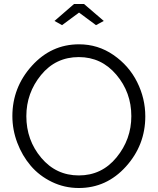

<svg xmlns="http://www.w3.org/2000/svg" viewBox="-20 -937 791 962"><path d="M291 -811 253 -832 351 -917H401L500 -832L461 -811L376 -874ZM375 5Q303 5 240 -25.5Q177 -56 134 -106.5Q91 -157 66.5 -222Q42 -287 42 -355Q42 -499 139.5 -607Q237 -715 376 -715Q471 -715 548.5 -661.5Q626 -608 667 -526Q708 -444 708 -354Q708 -210 611 -102.5Q514 5 375 5ZM112 -355Q112 -235 186.5 -146.5Q261 -58 375 -58Q490 -58 564 -148.5Q638 -239 638 -355Q638 -474 563 -562.5Q488 -651 375 -651Q259 -651 185.5 -561Q112 -471 112 -355Z"/></svg>

Font: Raleway
Style: Regular
Weight: 400
Designer: Matt McInerney, Pablo Impallari, Rodrigo Fuenzalida
Foundry: Matt McInerney, Pablo Impallari, Rodrigo Fuenzalida
Version: Version 1.000;PS 001.001;hotconv 1.0.56; ttfautohint (v1.5)